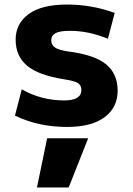

<svg xmlns="http://www.w3.org/2000/svg" viewBox="-20 -550 585 847"><path d="M143 277 188 60H369L283 277ZM456 -379Q371 -414 289 -414Q243 -414 224.5 -403.5Q206 -393 206 -372Q206 -352 222.5 -340.5Q239 -329 281 -323Q398 -308 448.5 -266Q499 -224 499 -150Q499 -76 441.5 -33Q384 10 276 10Q149 10 46 -40L76 -156Q162 -107 263 -107Q339 -107 339 -153Q339 -173 324.5 -183Q310 -193 264 -200Q149 -218 99 -260.5Q49 -303 49 -375Q49 -446 106.5 -488Q164 -530 276 -530Q385 -530 486 -493Z"/></svg>

Font: Mplus 1p ExtraBold
Style: Regular
Weight: 800
Version: Version 1.061